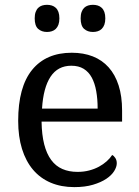

<svg xmlns="http://www.w3.org/2000/svg" viewBox="-20 -764 575 794"><path d="M274.9 -492.2Q219.2 -492.2 189.2 -447Q159.2 -401.9 153.8 -314.9H383.8Q383.8 -354.5 377.9 -387.2Q372.1 -419.9 359.4 -443.4Q346.7 -466.8 325.9 -479.5Q305.2 -492.2 274.9 -492.2ZM287.1 9.8Q232.9 9.8 189.7 -8.5Q146.5 -26.9 116.7 -62Q86.9 -97.2 71 -148.2Q55.2 -199.2 55.2 -264.2Q55.2 -404.3 112.8 -475.1Q170.4 -545.9 276.9 -545.9Q325.2 -545.9 363.8 -530.8Q402.3 -515.6 429.2 -485.6Q456.1 -455.6 470.5 -410.9Q484.9 -366.2 484.9 -307.1V-261.2H151.9Q152.8 -206.5 162.8 -167.2Q172.9 -127.9 191.7 -102.5Q210.4 -77.1 237.8 -65.2Q265.1 -53.2 300.8 -53.2Q326.7 -53.2 348.9 -59.1Q371.1 -64.9 389.2 -74.7Q407.2 -84.5 421.1 -96.9Q435.1 -109.4 443.8 -123Q450.7 -120.1 456.8 -110.8Q462.9 -101.6 462.9 -88.9Q462.9 -73.7 452.1 -56.4Q441.4 -39.1 419.4 -24.4Q397.5 -9.8 364.5 0Q331.5 9.8 287.1 9.8ZM123.5 -688Q123.5 -703.6 127.4 -714.4Q131.3 -725.1 138.2 -731.7Q145 -738.3 154.3 -741.2Q163.6 -744.1 174.3 -744.1Q185.1 -744.1 194.3 -741.2Q203.6 -738.3 210.7 -731.7Q217.8 -725.1 221.7 -714.4Q225.6 -703.6 225.6 -688Q225.6 -672.9 221.7 -662.1Q217.8 -651.4 210.7 -644.5Q203.6 -637.7 194.3 -634.8Q185.1 -631.8 174.3 -631.8Q152.3 -631.8 137.9 -644.5Q123.5 -657.2 123.5 -688ZM313.5 -688Q313.5 -703.6 317.4 -714.4Q321.3 -725.1 328.1 -731.7Q335 -738.3 344.2 -741.2Q353.5 -744.1 364.3 -744.1Q375 -744.1 384.3 -741.2Q393.6 -738.3 400.6 -731.7Q407.7 -725.1 411.6 -714.4Q415.5 -703.6 415.5 -688Q415.5 -672.9 411.6 -662.1Q407.7 -651.4 400.6 -644.5Q393.6 -637.7 384.3 -634.8Q375 -631.8 364.3 -631.8Q342.3 -631.8 327.9 -644.5Q313.5 -657.2 313.5 -688Z"/></svg>

Font: Droid Serif
Style: Regular
Weight: 400
Version: Version 1.00 build 112